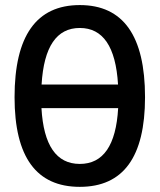

<svg xmlns="http://www.w3.org/2000/svg" viewBox="-20 -723 626 753"><path d="M293 9.8C462.9 9.8 548.8 -106.4 548.8 -341.8C548.8 -583 462.9 -703.1 293 -703.1C123 -703.1 37.1 -583 37.1 -341.8C37.1 -106.4 123 9.8 293 9.8ZM143.1 -391.6C151.9 -540 202.1 -613.3 293 -613.3C383.8 -613.3 434.1 -540 442.9 -391.6ZM293 -80.1C201.2 -80.1 150.9 -152.8 142.6 -298.8H443.4C435.1 -152.8 384.8 -80.1 293 -80.1Z"/></svg>

Font: Cascadia Code PL
Style: Regular
Weight: 400
Monospace: yes
Designer: Aaron Bell
Foundry: Saja Typeworks
Version: Version 2404.023